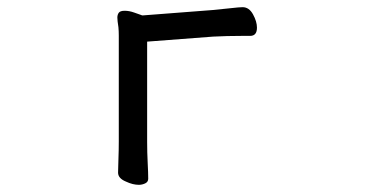

<svg xmlns="http://www.w3.org/2000/svg" viewBox="-20 -505 1040 535"><path d="M311 -111V-406Q311 -418 310 -429Q307 -448 307 -456Q307 -464 311 -469.5Q315 -475 327.5 -475Q340 -475 354 -470Q368 -465 371 -464Q374 -463 375 -462.5Q376 -462 377 -462L572 -477Q595 -479 621 -482Q647 -485 656 -485Q674 -485 685 -465Q696 -445 696 -428Q696 -405 677 -405H654Q612 -405 574 -403L390 -389V-110Q390 -80 391.5 -51.5Q393 -23 393 -7Q393 2 384.5 6Q376 10 367 10Q350 10 331 1Q309 -8 309 -24Q309 -36 310 -61Q311 -86 311 -111Z"/></svg>

Font: Moon Stars Kai HW
Style: Bold
Weight: 700
Designer: GuiWonder
Version: Version 1.101